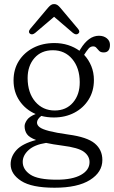

<svg xmlns="http://www.w3.org/2000/svg" viewBox="-20 -664 548 921"><path d="M308.5 -18.5Q398 -6.5 434.5 24Q471 54.5 471 103.5Q471 162 411.8 199.2Q352.5 236.5 241.5 236.5Q132 236.5 81.5 203.8Q31 171 31 124Q31 86.5 59 55.8Q87 25 153 7.5Q120.5 -4.5 109.2 -20.8Q98 -37 98 -59Q98 -71.5 109.2 -88.2Q120.5 -105 151 -117Q102.5 -138 73.8 -180.2Q45 -222.5 45 -278Q45 -331.5 70.5 -371.8Q96 -412 140.2 -434.8Q184.5 -457.5 241 -457.5Q276 -457.5 306.5 -447.8Q337 -438 361 -420.5L366 -428.5Q405 -492.5 454.5 -492.5Q477.5 -492.5 492.5 -480.2Q507.5 -468 507.5 -449Q507.5 -412.5 477.5 -412.5Q463 -412.5 455.8 -419.8Q448.5 -427 442.8 -434.2Q437 -441.5 427 -441.5Q414 -441.5 404.8 -430.8Q395.5 -420 383.5 -401Q405.5 -377.5 418 -346.8Q430.5 -316 430.5 -280Q430.5 -227 405.2 -186.5Q380 -146 336.5 -123.2Q293 -100.5 238.5 -100.5Q206.5 -100.5 178 -108Q157.5 -92 157.5 -76Q157.5 -63.5 170.2 -53.8Q183 -44 215.8 -35.5Q248.5 -27 308.5 -18.5ZM233.5 -423Q178 -423 145.2 -385.5Q112.5 -348 112.5 -289Q113 -218.5 149.2 -176.2Q185.5 -134 242.5 -134Q297.5 -134 330.2 -172.2Q363 -210.5 362.5 -270.5Q362 -338.5 326.5 -380.8Q291 -423 233.5 -423ZM89 112.5Q89 149 125.5 173.5Q162 198 252.5 198Q327 198 368.2 175Q409.5 152 409.5 113.5Q409.5 84.5 382.5 64.2Q355.5 44 279 34.5Q233 28.5 201 21.5Q145.5 30 117.2 55.8Q89 81.5 89 112.5ZM148.5 -506Q134 -494.5 123.5 -502.5Q113.5 -511 125 -525.5L210 -626.5Q217.5 -635 224 -639.8Q230.5 -644.5 239.5 -644.5Q248.5 -644.5 255.2 -640Q262 -635.5 269.5 -626.5L354.5 -525.5Q366 -511.5 355 -502.5Q345 -494.5 330 -506L239.5 -583.5Z"/></svg>

Font: Fraunces 72pt S100 Light
Style: Regular
Weight: 300
Version: Version 1.000; ttfautohint (v1.8.3)